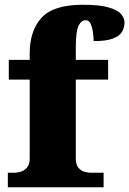

<svg xmlns="http://www.w3.org/2000/svg" viewBox="-20 -788 544 808"><path d="M13 0V-61H42Q51 -61 66 -65Q81 -69 93 -82Q105 -95 105 -121V-453H17V-536H105V-563Q105 -659 155 -713.5Q205 -768 328 -768Q402 -768 440 -756Q478 -744 491 -727Q504 -710 504 -693Q504 -673 494 -655Q484 -637 456 -626Q428 -615 374 -615Q374 -629 371.5 -649.5Q369 -670 362 -686.5Q355 -703 341 -703Q322 -703 310.5 -679.5Q299 -656 299 -588V-536H435V-453H299V-121Q299 -95 310 -82Q321 -69 336 -65Q351 -61 362 -61H416V0Z"/></svg>

Font: Noto Serif Tamil Black
Style: Regular
Weight: 900
Designer: Indian Type Foundry, Tom Grace, and the Monotype Design Team
Foundry: Monotype Imaging Inc.
Version: Version 2.004; ttfautohint (v1.8.4.7-5d5b)